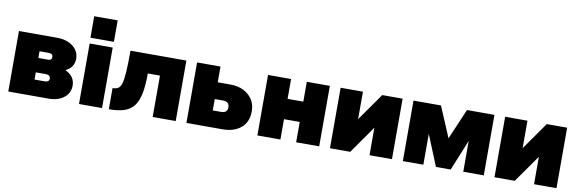

<svg xmlns="http://www.w3.org/2000/svg" viewBox="-51 -1144 4724 1563"><g transform="rotate(10 2311.0 -362.5)"><path d="M472.5 -252Q552.5 -215.5 552.5 -137.5Q552.5 -76 504.2 -38Q456 0 378 0H45V-500H362.5Q415 -500 455.8 -482Q496.5 -464 519.8 -432Q543 -400 543 -358.5Q543 -286 472.5 -252ZM320.5 -311.5Q349.5 -311.5 349.5 -338Q349.5 -367 312.5 -367H238.5V-311.5ZM320.5 -133Q359.5 -133 359.5 -161Q359.5 -192.5 320.5 -192.5H238.5V-133Z M627.5 -725H821.5V-547.5H627.5ZM629.5 -500H820V0H629.5Z M967 -500H1429V0H1238.5V-342H1138Q1138 -240 1124.2 -173.2Q1110.5 -106.5 1079.8 -68.8Q1049 -31 998.8 -15.5Q948.5 0 876 0V-175Q903 -175 920.8 -185Q938.5 -195 948.5 -227.2Q958.5 -259.5 962.8 -324.8Q967 -390 967 -500Z M1816.5 -370Q1878.5 -370 1925.2 -346.8Q1972 -323.5 1998.5 -282.2Q2025 -241 2025 -186.5Q2025 -95.5 1967.5 -47.8Q1910 0 1817 0H1517.5V-500H1711V-370ZM1779 -137.5Q1832 -137.5 1832 -183.5Q1832 -231.5 1779 -231.5H1711V-137.5Z M2104 -500H2294.5V-336H2424.5V-500H2615V0H2424.5V-168H2294.5V0H2104Z M2888.5 -500V-273L3048 -500H3216.5V0H3031V-227L2871.5 0H2704V-500Z M3702 0H3580L3476 -255V0H3306.5V-500H3533.5L3640.5 -247L3748.5 -500H3975.5V0H3806V-255Z M4248.5 -500V-273L4408 -500H4576.5V0H4391V-227L4231.5 0H4064V-500Z"/></g></svg>

Font: Overused Grotesk Black
Style: Regular
Weight: 900
Version: Version 0.004